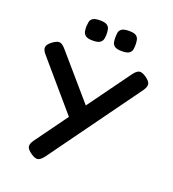

<svg xmlns="http://www.w3.org/2000/svg" viewBox="-160 -825 1043 1158"><g transform="rotate(20 361.0 -245.5)"><path d="M172 197Q142 177 139 159Q136 141 155 115L572 -460Q592 -488 609 -493Q626 -498 654 -479Q683 -459 686.5 -441.5Q690 -424 672 -398L254 180Q234 207 217 211.5Q200 216 172 197ZM350 -39 44 -396Q23 -420 25.5 -438.5Q28 -457 55 -477Q84 -498 101 -495Q118 -492 139 -467L391 -175ZM469 -573Q436 -573 422.5 -583Q409 -593 406.5 -608Q404 -623 404 -638Q404 -655 406.5 -669.5Q409 -684 423 -693.5Q437 -703 469 -703Q502 -703 515 -693.5Q528 -684 531 -668.5Q534 -653 534 -637Q534 -622 531.5 -607.5Q529 -593 515.5 -583Q502 -573 469 -573ZM282 -573Q250 -573 236.5 -583Q223 -593 220 -608Q217 -623 217 -638Q218 -655 220.5 -669.5Q223 -684 236.5 -693.5Q250 -703 283 -703Q315 -703 328.5 -693.5Q342 -684 345 -668.5Q348 -653 348 -637Q348 -622 345 -607.5Q342 -593 328.5 -583Q315 -573 282 -573Z"/></g></svg>

Font: Fredoka Expanded Medium
Style: Regular
Weight: 500
Width: 7
Designer: Ben Nathan
Foundry: Milena B. Brandão, Ben Nathan
Version: Version 2.001